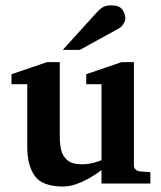

<svg xmlns="http://www.w3.org/2000/svg" viewBox="-20 -700 598 712"><path d="M537.6 -19.5H356.4V-69.3Q339.8 -56.2 315.7 -42Q291.5 -27.8 264.9 -18.1Q238.3 -8.3 213.9 -8.3Q137.2 -8.3 109.1 -47.4Q81.1 -86.4 81.1 -155.3V-387.7H22.5V-424.8L154.8 -469.7H201.7V-190.4Q201.7 -168.5 206.5 -145.5Q211.4 -122.6 228.8 -106.7Q246.1 -90.8 284.2 -90.8Q305.2 -90.8 325.4 -95.9Q345.7 -101.1 356.4 -106V-387.7H299.8V-424.8L431.2 -469.7H476.6V-85.4Q476.6 -77.1 483.2 -71.3Q489.7 -65.4 498 -64.5L537.6 -61.5ZM444.8 -632.3Q444.8 -623.5 438 -611.8Q431.2 -600.1 420.9 -594.7L276.4 -515.1H212.9L336.4 -651.4Q351.6 -668.5 363.3 -674.3Q375 -680.2 393.1 -680.2Q422.4 -680.2 433.6 -664.6Q444.8 -648.9 444.8 -632.3Z"/></svg>

Font: Annapurna SIL
Style: Bold
Weight: 700
Designer: Peter Martin, Annie Olsen
Foundry: SIL International
Version: Version 2.000